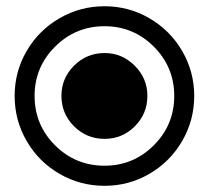

<svg xmlns="http://www.w3.org/2000/svg" viewBox="-20 -584 669 615"><path d="M314.9 11.2Q236.8 11.2 170.4 -27.3Q104 -65.9 65.4 -132.3Q26.9 -198.7 26.9 -276.9Q26.9 -354.5 65.4 -420.7Q104 -486.8 170.4 -525.4Q236.8 -564 314.9 -564Q392.6 -564 458.7 -525.4Q524.9 -486.8 563.5 -420.7Q602.1 -354.5 602.1 -276.9Q602.1 -198.7 563.5 -132.3Q524.9 -65.9 458.7 -27.3Q392.6 11.2 314.9 11.2ZM314.9 -53.2Q407.2 -53.2 472.7 -118.7Q538.1 -184.1 538.1 -276.9Q538.1 -369.1 472.7 -434.6Q407.2 -500 314.9 -500Q222.2 -500 156.5 -434.6Q90.8 -369.1 90.8 -276.9Q90.8 -184.1 156.2 -118.7Q221.7 -53.2 314.9 -53.2ZM314.9 -139.2Q371.6 -139.2 411.9 -179.4Q452.1 -219.7 452.1 -276.9Q452.1 -333 411.6 -373.5Q371.1 -414.1 314.9 -414.1Q257.8 -414.1 217.3 -373.8Q176.8 -333.5 176.8 -276.9Q176.8 -219.7 217.3 -179.4Q257.8 -139.2 314.9 -139.2Z"/></svg>

Font: LT Superior
Style: Bold
Weight: 400
Designer: Daniel Lyons
Foundry: LyonsType
Version: Version 1.000